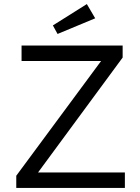

<svg xmlns="http://www.w3.org/2000/svg" viewBox="-20 -924 688 944"><path d="M60 0V-60L477 -624H86V-700H583V-641L167 -76H594V0ZM263 -757 240 -799 407 -904 448 -834Z"/></svg>

Font: Mach Light
Style: Regular
Weight: 300
Version: Version 1.002